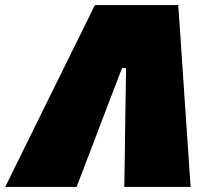

<svg xmlns="http://www.w3.org/2000/svg" viewBox="-62 -733 832 753"><path d="M-41.5 0Q-13 -58 18.5 -121.8Q50 -185.5 78 -242.5L198.5 -487Q231 -552.5 257.5 -606.2Q284 -660 310 -713H637Q641 -659.5 644.5 -606.5Q648 -553.5 652.5 -486.5L669 -242Q673 -182 677.5 -119Q682 -56 685.5 0H425.5Q426.5 -61 427.5 -124Q428.5 -187 429 -245.5L432.5 -466H416.5L332 -245Q310.5 -187.5 285.5 -122.8Q260.5 -58 238.5 0Z"/></svg>

Font: Commissioner Black
Style: Italic
Weight: 900
Italic angle: -12°
Designer: Kostas Bartsokas
Foundry: Kostas Bartsokas
Version: Version 1.000; ttfautohint (v1.8.3)